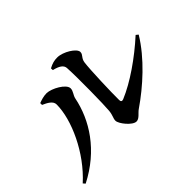

<svg xmlns="http://www.w3.org/2000/svg" viewBox="-139 -991 1278 1278"><g transform="rotate(-45 500.0 -352.0)"><path d="M419 -677C466 -666 493 -649 495 -621C501 -524 497 -269 492 -220C488 -180 475 -167 475 -144C475 -115 534 -41 571 -41C599 -41 618 -75 641 -90C765 -175 906 -301 990 -440L974 -453C861 -350 724 -255 613 -209C598 -203 590 -208 590 -224C589 -295 596 -506 604 -564C609 -601 634 -606 634 -633C634 -666 553 -716 499 -716C471 -716 450 -711 418 -694ZM275 -498C275 -354 178 -140 26 -3L39 12C248 -95 357 -268 391 -438C396 -463 417 -482 417 -507C417 -548 327 -597 281 -598C251 -598 226 -589 204 -581V-564C238 -549 275 -530 275 -498Z"/></g></svg>

Font: Noto Serif CJK JP
Style: Bold
Weight: 700
Designer: Ryoko NISHIZUKA 西塚涼子 (kana & ideographs); Frank Grießhammer (Latin, Greek & Cyrillic); Wenlong ZHANG 张文龙 (bopomofo); San
Foundry: Adobe Systems Incorporated
Version: Version 1.000;PS 1;hotconv 16.6.53;makeotf.lib2.5.65590